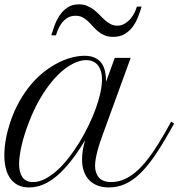

<svg xmlns="http://www.w3.org/2000/svg" viewBox="-48 -841 810 871"><path d="M-2 -285.2Q15.6 -337.9 40 -381.1Q64.5 -424.3 93 -458Q121.6 -491.7 153.1 -516.1Q184.6 -540.5 216.1 -556.4Q247.6 -572.3 278.1 -580.1Q308.6 -587.9 335.4 -587.9Q363.3 -587.9 381.8 -579.3Q400.4 -570.8 411.9 -555.4Q423.3 -540 428.2 -518.3Q433.1 -496.6 433.1 -470.2L472.7 -578.6H544.9L420.4 -236.8Q413.6 -217.8 406.7 -198Q399.9 -178.2 394.8 -158.9Q389.6 -139.6 386.5 -121.8Q383.3 -104 383.3 -88.9Q383.3 -55.2 401.1 -35.2Q418.9 -15.1 456.5 -15.1Q489.3 -15.1 519.8 -29.3Q550.3 -43.5 580.3 -72Q610.4 -100.6 640.6 -143.8Q670.9 -187 703.6 -244.6L728.5 -289.6L741.7 -280.3L716.3 -235.4Q680.7 -172.4 648.2 -126.2Q615.7 -80.1 583.5 -50Q551.3 -20 517.6 -5.4Q483.9 9.3 445.8 9.3Q416 9.3 393.3 0.2Q370.6 -8.8 355.2 -25.4Q339.8 -42 332 -65.4Q324.2 -88.9 324.2 -117.7Q324.2 -136.7 327.6 -158.9Q331.1 -181.2 337.9 -205.1Q273.9 -97.7 211.4 -44.2Q148.9 9.3 84.5 9.3Q54.2 9.3 33 -1.7Q11.7 -12.7 -2 -32.5Q-15.6 -52.2 -22 -78.9Q-28.3 -105.5 -28.3 -137.2Q-28.3 -171.4 -21.5 -209.2Q-14.6 -247.1 -2 -285.2ZM102.1 -15.1Q128.4 -15.1 155.8 -29.1Q183.1 -43 210.2 -67.1Q237.3 -91.3 262.7 -123.8Q288.1 -156.2 310.8 -193.1Q333.5 -230 352.5 -269Q371.6 -308.1 385.5 -345.9Q399.4 -383.8 407 -418.2Q414.6 -452.6 414.6 -480Q414.6 -504.9 408.4 -521.7Q402.3 -538.6 392.3 -549.1Q382.3 -559.6 369.4 -564Q356.4 -568.4 342.8 -568.4Q315.4 -568.4 282 -551.5Q248.5 -534.7 213.9 -500.2Q179.2 -465.8 145.8 -413.3Q112.3 -360.8 84.5 -290Q61.5 -231 50 -180.7Q38.6 -130.4 38.6 -96.7Q38.6 -58.6 54 -36.9Q69.3 -15.1 102.1 -15.1ZM309.6 -821.3Q331.1 -821.3 347.7 -814.2Q364.3 -807.1 378.2 -796.4Q392.1 -785.6 404.1 -772.9Q416 -760.3 428.2 -749.5Q440.4 -738.8 453.9 -731.7Q467.3 -724.6 483.9 -724.6Q502.4 -724.6 517.6 -733.6Q532.7 -742.7 543.9 -755.9Q555.2 -769 562.5 -784.2Q569.8 -799.3 572.8 -811H594.2Q586.9 -785.2 576.9 -760.7Q566.9 -736.3 551.8 -716.8Q536.6 -697.3 515.6 -685.5Q494.6 -673.8 465.3 -673.8Q442.4 -673.8 426 -680.9Q409.7 -688 396.7 -698.7Q383.8 -709.5 373 -721.7Q362.3 -733.9 351.1 -744.6Q339.8 -755.4 326.4 -762.5Q313 -769.5 294.9 -769.5Q271.5 -769.5 255.6 -758.5Q239.7 -747.6 229.5 -732.7Q219.2 -717.8 213.6 -702.9Q208 -688 205.6 -680.7H184.6Q190.4 -700.2 199.2 -724.6Q208 -749 222.2 -770.5Q236.3 -792 257.6 -806.6Q278.8 -821.3 309.6 -821.3Z"/></svg>

Font: Petit Formal Script
Style: Regular
Weight: 400
Version: Version 1.001; ttfautohint (v0.8) -G 200 -r 50